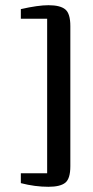

<svg xmlns="http://www.w3.org/2000/svg" viewBox="-20 -616 356 737"><path d="M250 -516V22Q250 70 230.5 85.5Q211 101 166 101Q114 101 60 87V49H161V-544H60V-581Q126 -596 166 -596Q211 -596 230.5 -580Q250 -564 250 -516Z"/></svg>

Font: Aikya SemiBold
Style: Regular
Weight: 600
Designer: Neelakash Kshetrimayum (Latin subset based on Merriweather by Eben Sorkin)
Foundry: Brand New Type
Version: Version 1.00 b005